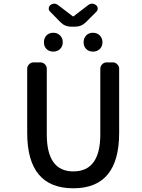

<svg xmlns="http://www.w3.org/2000/svg" viewBox="-20 -1098 772 1044"><path d="M378.9 -74.2Q127.9 -74.2 127.9 -375V-723.6Q127.9 -738.3 138.2 -748.5Q148.4 -758.8 163.1 -758.8H199.2Q213.9 -758.8 224.1 -748.5Q234.4 -738.3 234.4 -723.6V-367.2Q234.4 -166 378.9 -166Q525.4 -166 525.4 -367.2V-723.6Q525.4 -738.3 535.6 -748.5Q545.9 -758.8 560.5 -758.8H593.8Q607.4 -758.8 617.7 -748.5Q627.9 -738.3 627.9 -723.6V-375Q627.9 -74.2 378.9 -74.2ZM366.2 -953.1Q332 -953.1 307.6 -978.5L252 -1035.2Q244.1 -1043 245.1 -1053.2Q246.1 -1063.5 253.9 -1070.3Q264.6 -1078.1 274.9 -1078.1Q285.2 -1078.1 295.9 -1070.3L374 -1010.7Q376 -1008.8 377.9 -1008.8Q379.9 -1008.8 381.8 -1010.7L458 -1069.3Q469.7 -1078.1 480.5 -1078.1Q491.2 -1078.1 502 -1070.3Q510.7 -1063.5 511.2 -1052.7Q511.7 -1042 504.9 -1035.2L447.3 -977.5Q422.9 -953.1 388.7 -953.1ZM306.6 -831.5Q292 -817.4 269.5 -817.4Q247.1 -817.4 232.9 -831.5Q218.8 -845.7 218.8 -868.2Q218.8 -890.6 232.9 -905.3Q247.1 -919.9 269.5 -919.9Q292 -919.9 306.6 -905.3Q321.3 -890.6 321.3 -868.2Q321.3 -845.7 306.6 -831.5ZM522.5 -831.5Q507.8 -817.4 485.4 -817.4Q462.9 -817.4 448.7 -831.5Q434.6 -845.7 434.6 -868.2Q434.6 -890.6 448.7 -905.3Q462.9 -919.9 485.4 -919.9Q507.8 -919.9 522.5 -905.3Q537.1 -890.6 537.1 -868.2Q537.1 -845.7 522.5 -831.5Z"/></svg>

Font: Gen Jyuu GothicL Medium
Style: Regular
Weight: 500
Designer: [Source Han Sans]
Ryoko NISHIZUKA  (kana & ideographs); Paul D. Hunt (Latin, Greek & Cyrillic); Wenlong ZHANG  (bopomofo
Version: Version 1.002.20150607